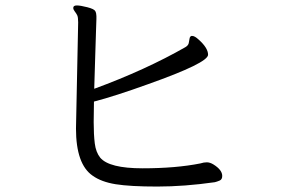

<svg xmlns="http://www.w3.org/2000/svg" viewBox="-20 -693 1040 705"><path d="M249 -664Q249 -658 254.5 -651Q260 -644 263.5 -637Q267 -630 267 -611L259 -221Q259 -90 320 -48Q352 -25 405 -16.5Q458 -8 557.5 -8Q657 -8 769 -24Q777 -26 786.5 -30Q796 -34 796 -47Q796 -69 764 -89Q751 -97 739.5 -97Q728 -97 716 -93Q626 -75 503.5 -75Q381 -75 348 -114Q332 -134 328 -166.5Q324 -199 324 -245L325 -320Q402 -340 524 -384Q744 -462 744 -492Q744 -517 709 -548Q695 -561 686 -561H683Q677 -559 676 -551Q675 -543 673 -534.5Q671 -526 661 -520Q514 -436 326 -367Q328 -426 329.5 -482.5Q331 -539 332.5 -578Q334 -617 334 -623V-634Q334 -644 330 -652Q326 -660 300.5 -666.5Q275 -673 262 -673Q249 -673 249 -664Z"/></svg>

Font: LXGW WenKai Mono TC
Style: Regular
Weight: 400
Designer: LXGW / Fontworks Inc.
Foundry: LXGW / Fontworks Inc.
Version: Version 1.330